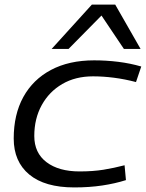

<svg xmlns="http://www.w3.org/2000/svg" viewBox="-20 -810 638 840"><path d="M305 10Q176 10 108 -46.5Q40 -103 40 -204Q40 -309 82 -385.5Q124 -462 203 -504Q282 -546 392 -546Q445 -546 497.5 -539.5Q550 -533 598 -519L575 -451Q525 -464 478 -470Q431 -476 387 -476Q310 -476 252.5 -442.5Q195 -409 162.5 -350Q130 -291 130 -215Q130 -141 183.5 -100.5Q237 -60 328 -60Q387 -60 433 -67.5Q479 -75 525 -87L531 -22Q484 -7 427.5 1.5Q371 10 305 10ZM206 -596 382 -790H484L595 -596H522L424 -742L280 -596Z"/></svg>

Font: Georama Extended
Style: Italic
Weight: 400
Width: 7
Italic angle: -9°
Designer: Jean-Baptiste Levee
Foundry: Production Type
Version: Version 1.000